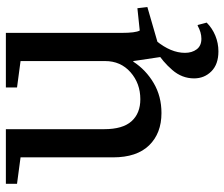

<svg xmlns="http://www.w3.org/2000/svg" viewBox="-75 -485 764 654"><g transform="rotate(-90 307.0 -158.0)"><path d="M426 -86H424Q396 -43 351 -16.5Q306 10 249 10Q180 10 139 -32Q98 -74 98 -155V-470L8 -482V-520H194V-185Q194 -122 221 -92Q248 -62 296 -62Q350 -62 388 -95.5Q426 -129 426 -182ZM336 -520H522V-126Q522 -78 530 -64L606 -72L610 -38L444 10L440 8L426 -86V-470L336 -482ZM454 90Q454 114 466 130Q478 146 502 146Q524 146 547 133L549 134L557 164Q538 183 512.5 193.5Q487 204 459 204Q415 204 391 180Q367 156 367 121Q367 80 395.5 47Q424 14 460 -8H495Q454 42 454 90Z"/></g></svg>

Font: Minipax
Style: Regular
Weight: 400
Designer: Raphaël Ronot
Foundry: Velvetyne Type Foundry
Version: Version 1.000